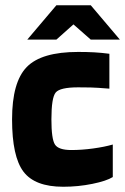

<svg xmlns="http://www.w3.org/2000/svg" viewBox="-20 -702 477 732"><path d="M26 0ZM410 -151V-27Q386 -12 332 -1Q278 10 221 10Q113 10 69.5 -47.5Q26 -105 26 -247Q26 -389 82 -446.5Q138 -504 278 -504Q312 -504 339 -502.5Q366 -501 397 -497V-364Q348 -368 326 -368.5Q304 -369 278 -369Q209 -369 192.5 -349.5Q176 -330 176 -247Q176 -172 189.5 -151Q203 -130 252 -130Q292 -130 335.5 -136Q379 -142 410 -151ZM437 -551H326L260 -609L195 -551H84L195 -682H326Z"/></svg>

Font: Blinker
Style: Bold
Weight: 700
Designer: Juergen Huber
Foundry: supertype
Version: Version 1.015;PS 1.15;hotconv 1.0.88;makeotf.lib2.5.647800; 